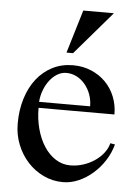

<svg xmlns="http://www.w3.org/2000/svg" viewBox="-53 -759 582 811"><g transform="rotate(5 238.5 -353.5)"><path d="M239.7 -535.2H211.9L267.1 -718.3H397ZM331.1 -317.9Q331.1 -344.7 322.3 -368.7Q313.5 -392.6 298.3 -410.6Q283.2 -428.7 262.9 -439.2Q242.7 -449.7 219.2 -449.7Q199.2 -449.7 181.4 -439.2Q163.6 -428.7 149.4 -410.6Q135.3 -392.6 126 -368.7Q116.7 -344.7 114.7 -317.9ZM244.6 11.2Q200.7 11.2 162.1 -7.1Q123.5 -25.4 94.7 -56.9Q65.9 -88.4 49.3 -130.1Q32.7 -171.9 32.7 -219.2Q32.7 -276.9 47.9 -325.4Q63 -374 90.8 -409.4Q118.7 -444.8 157.7 -464.6Q196.8 -484.4 244.6 -484.4Q287.1 -484.4 322.5 -469.2Q357.9 -454.1 383.3 -428.2Q408.7 -402.3 422.6 -367.2Q436.5 -332 436.5 -292.5H114.7Q114.7 -244.6 126.2 -202.6Q137.7 -160.6 158.2 -129.4Q178.7 -98.1 207 -80.1Q235.4 -62 269 -62Q296.4 -62 322.8 -70.3Q349.1 -78.6 371.1 -93.3Q393.1 -107.9 408.7 -127.7Q424.3 -147.5 429.7 -169.9L449.7 -166.5Q439.9 -129.9 419.2 -97.7Q398.4 -65.4 370.6 -41.3Q342.8 -17.1 310.3 -2.9Q277.8 11.2 244.6 11.2Z"/></g></svg>

Font: Khmer Busra Bunong
Style: Regular
Weight: 400
Designer: D. Kanjahn
Version: Version 7.100; 2014